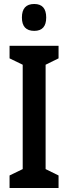

<svg xmlns="http://www.w3.org/2000/svg" viewBox="-20 -944 343 964"><path d="M274 0H28V-63L94 -95V-619L28 -651V-714H274V-651L209 -619V-95L274 -63ZM152 -924Q212 -924 212 -856Q212 -789 152 -789Q90 -789 90 -856Q90 -924 152 -924Z"/></svg>

Font: Noto Sans Tamil ExtraCondensed SemiBold
Style: Regular
Weight: 600
Width: 2
Designer: Jelle Bosma - Monotype Design Team
Foundry: Monotype Imaging Inc.
Version: Version 2.004; ttfautohint (v1.8.4.7-5d5b)